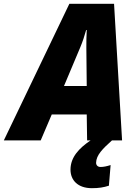

<svg xmlns="http://www.w3.org/2000/svg" viewBox="-79 -735 722 1005"><path d="M-59 0H134L192 -136H375L377 0H395C336 40 290 87 290 153C290 208 328 250 402 250C438 250 463 246 491 237L500 129C481 135 464 139 447 139C433 139 424 130 424 117C425 77 457 45 507 0H560L518 -715H284ZM256 -285 341 -487C354 -518 363 -546 372 -578H375C373 -546 373 -515 373 -483L375 -285Z"/></svg>

Font: Noto Sans SemiCondensed Black
Style: Italic
Weight: 900
Width: 4
Italic angle: -12°
Designer: Monotype Design Team
Foundry: Monotype Imaging Inc.
Version: Version 2.013